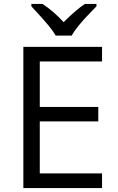

<svg xmlns="http://www.w3.org/2000/svg" viewBox="-20 -951 596 971"><path d="M496.1 0H98.1V-713.9H496.1V-640.1H181.2V-410.2H477.1V-336.9H181.2V-74.2H496.1ZM138.7 -931.2H194.8Q250.5 -895 301.8 -838.9Q365.2 -902.3 409.7 -931.2H467.8V-918.9L435.5 -885.7Q365.2 -813.5 342.8 -771H261.7Q250.5 -791 225.6 -821.8Q200.7 -852.5 138.7 -918.9Z"/></svg>

Font: HunimalSansv1.5
Style: Regular
Weight: 400
Foundry: Ascender Corporation
Version: Version 1.10